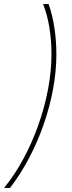

<svg xmlns="http://www.w3.org/2000/svg" viewBox="-56 -770 353 940"><path d="M182 -750H155C182 -683 196 -596 196 -503C196 -281 99 -14 -36 150H-7C131 -28 220 -287 220 -502C220 -589 208 -677 182 -750Z"/></svg>

Font: Nacelle Thin
Style: Italic
Weight: 100
Italic angle: -12°
Designer: Sora Sagano
Foundry: Sora Sagano
Version: Version 1.000;FEAKit 1.0